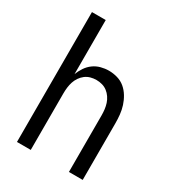

<svg xmlns="http://www.w3.org/2000/svg" viewBox="-178 -838 855 941"><g transform="rotate(30 250.0 -367.5)"><path d="M64 0V-735H142V-429Q150 -450 163 -469.5Q176 -489 194.5 -502.5Q213 -516 235.5 -522Q258 -528 280 -528Q305 -528 329 -521Q353 -514 371.5 -498.5Q390 -483 403 -461.5Q416 -440 423.5 -416.5Q431 -393 433.5 -368.5Q436 -344 436 -320V0H358V-320Q358 -337 356 -353.5Q354 -370 349 -385.5Q344 -401 334.5 -415Q325 -429 312 -439Q299 -449 283 -453.5Q267 -458 250 -458Q233 -458 217 -453.5Q201 -449 188 -439Q175 -429 165.5 -415Q156 -401 151 -385.5Q146 -370 144 -353.5Q142 -337 142 -320V0Z"/></g></svg>

Font: Iosevka Term
Style: Regular
Weight: 400
Monospace: yes
Designer: Belleve Invis
Foundry: Belleve Invis
Version: Version 30.0.1